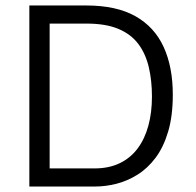

<svg xmlns="http://www.w3.org/2000/svg" viewBox="-20 -680 715 700"><path d="M129 0V-66H325Q377 -66 416.5 -85Q456 -104 482 -139Q508 -174 521 -222Q534 -270 534 -328Q534 -386 522.5 -435Q511 -484 484.5 -519.5Q458 -555 412 -574.5Q366 -594 296 -594H129V-660H295Q404 -660 473.5 -621Q543 -582 576.5 -509Q610 -436 610 -335Q610 -257 593 -200Q576 -143 547 -104.5Q518 -66 481 -43Q444 -20 404.5 -10Q365 0 327 0ZM87 0V-660H161V0Z"/></svg>

Font: Bricolage Grotesque Light
Style: Regular
Weight: 300
Designer: Mathieu Triay
Foundry: Atelier Triay
Version: Version 1.000;gftools[0.9.30]